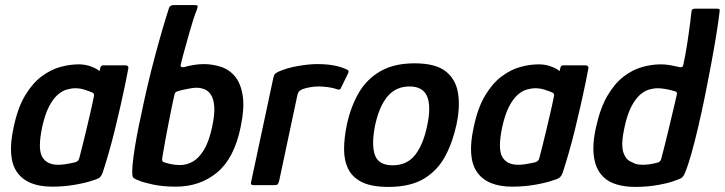

<svg xmlns="http://www.w3.org/2000/svg" viewBox="-20 -728 2850 755"><path d="M185 6Q87 6 47 -51Q7 -108 34 -229Q50 -305 79 -353Q108 -401 143.5 -427.5Q179 -454 216.5 -464.5Q254 -475 290 -475Q316 -475 339.5 -466Q363 -457 371 -448L375 -463Q377 -469 380 -470Q383 -471 389 -471H473Q485 -471 485 -461Q481 -438 473 -399.5Q465 -361 454.5 -314.5Q444 -268 432 -219Q420 -170 407 -125Q394 -80 383 -47Q379 -37 373 -31Q367 -25 346 -19Q322 -10 277.5 -2Q233 6 185 6ZM209 -80Q221 -80 235 -82Q249 -84 260 -86.5Q271 -89 276 -90Q282 -92 286 -95.5Q290 -99 292 -107Q298 -130 304.5 -156Q311 -182 317.5 -209Q324 -236 330 -262Q336 -288 341 -310Q346 -332 349 -348Q351 -355 349 -359Q347 -363 341 -365Q329 -370 312 -375.5Q295 -381 276 -381Q261 -381 243 -376Q225 -371 207 -355.5Q189 -340 173 -309.5Q157 -279 146 -229Q128 -144 145.5 -112Q163 -80 209 -80Z M671 6Q620 6 581 -2.5Q542 -11 529 -17Q515 -22 508.5 -26Q502 -30 501 -37Q500 -44 500 -56Q500 -75 505 -112.5Q510 -150 518 -193Q526 -236 534 -271Q558 -389 587.5 -500Q617 -611 645 -698Q648 -704 652.5 -706Q657 -708 664 -708H744Q758 -708 757.5 -703.5Q757 -699 753 -687Q746 -670 739 -647.5Q732 -625 725 -600.5Q718 -576 711.5 -552.5Q705 -529 699.5 -509Q694 -489 691 -475Q689 -467 693 -465Q697 -463 704 -464Q716 -468 738.5 -472Q761 -476 780 -476Q815 -476 848 -465.5Q881 -455 904 -427.5Q927 -400 934.5 -351.5Q942 -303 926 -227Q901 -106 834 -50Q767 6 671 6ZM688 -79Q715 -79 739 -93Q763 -107 782.5 -139.5Q802 -172 814 -228Q825 -279 822.5 -309.5Q820 -340 809 -356Q798 -372 783 -377.5Q768 -383 753 -383Q743 -383 728.5 -380.5Q714 -378 700.5 -375Q687 -372 679 -369Q674 -368 671 -365.5Q668 -363 666 -356Q661 -334 655 -305Q649 -276 642.5 -242Q636 -208 629.5 -173.5Q623 -139 618 -107Q617 -100 618 -96.5Q619 -93 622 -91Q633 -87 650 -83Q667 -79 688 -79Z M1227 -476Q1298 -476 1341 -456Q1350 -452 1350.5 -449Q1351 -446 1349 -440L1322 -385Q1319 -377 1315.5 -376Q1312 -375 1305 -377Q1289 -383 1268.5 -385.5Q1248 -388 1235 -388Q1219 -388 1206 -386Q1193 -384 1183.5 -381.5Q1174 -379 1168 -377Q1163 -374 1157.5 -370Q1152 -366 1149 -352L1078 -18Q1075 -6 1071.5 -3Q1068 0 1060 0H976Q972 0 968.5 -2.5Q965 -5 968 -15L1054 -418Q1057 -433 1061.5 -437.5Q1066 -442 1077 -447Q1109 -461 1152 -468.5Q1195 -476 1227 -476Z M1507 7Q1443 7 1405 -11Q1367 -29 1350 -62.5Q1333 -96 1333 -140.5Q1333 -185 1344 -238Q1359 -308 1390.5 -362.5Q1422 -417 1476 -448Q1530 -479 1610 -479Q1692 -479 1732 -448Q1772 -417 1781 -362.5Q1790 -308 1775 -238Q1760 -168 1730 -112.5Q1700 -57 1646.5 -25Q1593 7 1507 7ZM1524 -78Q1581 -78 1613 -119.5Q1645 -161 1660 -235Q1676 -310 1659.5 -349Q1643 -388 1590 -388Q1537 -388 1504 -349Q1471 -310 1455 -235Q1440 -160 1454 -119Q1468 -78 1524 -78Z M1994 6Q1896 6 1856 -51Q1816 -108 1843 -229Q1859 -305 1888 -353Q1917 -401 1952.5 -427.5Q1988 -454 2025.5 -464.5Q2063 -475 2099 -475Q2125 -475 2148.5 -466Q2172 -457 2180 -448L2184 -463Q2186 -469 2189 -470Q2192 -471 2198 -471H2282Q2294 -471 2294 -461Q2290 -438 2282 -399.5Q2274 -361 2263.5 -314.5Q2253 -268 2241 -219Q2229 -170 2216 -125Q2203 -80 2192 -47Q2188 -37 2182 -31Q2176 -25 2155 -19Q2131 -10 2086.5 -2Q2042 6 1994 6ZM2018 -80Q2030 -80 2044 -82Q2058 -84 2069 -86.5Q2080 -89 2085 -90Q2091 -92 2095 -95.5Q2099 -99 2101 -107Q2107 -130 2113.5 -156Q2120 -182 2126.5 -209Q2133 -236 2139 -262Q2145 -288 2150 -310Q2155 -332 2158 -348Q2160 -355 2158 -359Q2156 -363 2150 -365Q2138 -370 2121 -375.5Q2104 -381 2085 -381Q2070 -381 2052 -376Q2034 -371 2016 -355.5Q1998 -340 1982 -309.5Q1966 -279 1955 -229Q1937 -144 1954.5 -112Q1972 -80 2018 -80Z M2324 -229Q2341 -305 2369.5 -353Q2398 -401 2433 -427.5Q2468 -454 2505.5 -464.5Q2543 -475 2579 -475Q2597 -475 2616.5 -471.5Q2636 -468 2648 -465Q2656 -463 2660.5 -464Q2665 -465 2667 -473Q2671 -491 2675 -513Q2679 -535 2682.5 -557.5Q2686 -580 2689 -602Q2692 -624 2694.5 -643Q2697 -662 2698 -674Q2699 -688 2702.5 -691Q2706 -694 2714 -694H2797Q2803 -694 2807 -692.5Q2811 -691 2810 -685Q2805 -642 2796 -587Q2787 -532 2775.5 -470.5Q2764 -409 2751.5 -347.5Q2739 -286 2725.5 -228.5Q2712 -171 2699 -124.5Q2686 -78 2673 -47Q2669 -37 2663 -31Q2657 -25 2635 -18Q2613 -9 2569.5 -1Q2526 7 2478 7Q2438 7 2405.5 -2.5Q2373 -12 2353 -32Q2324 -59 2316 -108.5Q2308 -158 2324 -229ZM2436 -229Q2421 -161 2431 -129.5Q2441 -98 2466 -90Q2478 -82 2496.5 -80.5Q2515 -79 2534.5 -82Q2554 -85 2570 -90Q2574 -93 2576.5 -95.5Q2579 -98 2580 -103Q2586 -126 2593 -153Q2600 -180 2606.5 -208Q2613 -236 2619.5 -262.5Q2626 -289 2631.5 -313Q2637 -337 2641 -354Q2643 -362 2641 -365Q2639 -368 2634 -369Q2618 -374 2599.5 -377.5Q2581 -381 2566 -381Q2551 -381 2533 -376Q2515 -371 2497 -355.5Q2479 -340 2463 -309.5Q2447 -279 2436 -229Z"/></svg>

Font: Glory Thin SemiBold
Style: Italic
Weight: 600
Italic angle: -12°
Version: Version 1.011